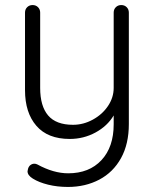

<svg xmlns="http://www.w3.org/2000/svg" viewBox="-20 -540 608 760"><path d="M490 -490V-49Q490 30 459 86Q428 142 373 171Q318 200 249 200Q207 200 170.5 191Q134 182 110 167Q89 154 89 138Q89 136 91 128Q94 118 101 113Q108 108 116 108Q122 108 128 111Q192 146 250 146Q333 146 381.5 94Q430 42 430 -48V-83Q405 -41 358 -15.5Q311 10 256 10Q169 10 124 -42Q79 -94 79 -183V-490Q79 -503 87.5 -511.5Q96 -520 109 -520Q122 -520 130.5 -511.5Q139 -503 139 -490V-192Q139 -120 170.5 -83Q202 -46 269 -46Q310 -46 347.5 -66.5Q385 -87 407.5 -120.5Q430 -154 430 -192V-490Q430 -503 438.5 -511.5Q447 -520 460 -520Q473 -520 481.5 -511.5Q490 -503 490 -490Z"/></svg>

Font: Quicksand
Style: Regular
Weight: 400
Designer: Andrew Paglinawan
Foundry: Andrew Paglinawan
Version: Version 3.000